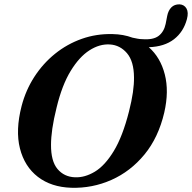

<svg xmlns="http://www.w3.org/2000/svg" viewBox="-20 -874 907 907"><path d="M512 -713Q563 -712 606 -696Q619 -693.5 630.2 -691.2Q641.5 -689 652.5 -689Q703.5 -685 729 -704.2Q754.5 -723.5 762.5 -761L770 -799.5Q775 -824.5 789.5 -839.2Q804 -854 828.5 -853.5Q850.5 -852 861 -833.8Q871.5 -815.5 863 -783.5Q847 -723.5 801.8 -688.5Q756.5 -653.5 683 -651Q738 -602.5 758.5 -522.5Q779 -442.5 756 -342.5Q728.5 -224.5 662.5 -144.2Q596.5 -64 506.2 -24Q416 16 316.5 13Q222 10 159 -38.5Q96 -87 74.2 -172.8Q52.5 -258.5 82 -373Q101.5 -448 142.2 -511Q183 -574 240 -620Q297 -666 366.2 -690.5Q435.5 -715 512 -713ZM334 -36.5Q380.5 -34.5 428 -63Q475.5 -91.5 517.5 -160.5Q559.5 -229.5 589.5 -348Q602 -397.5 607.8 -437.2Q613.5 -477 613 -508.5Q612.5 -584.5 579.8 -622.8Q547 -661 499 -664Q450.5 -667 402.5 -636.2Q354.5 -605.5 313.8 -538.8Q273 -472 247.5 -366.5Q233.5 -310.5 227.2 -266.8Q221 -223 221 -190.5Q220.5 -112.5 251.8 -75.5Q283 -38.5 334 -36.5Z"/></svg>

Font: Fraunces 9pt SemiBold
Style: Italic
Weight: 600
Italic angle: -16°
Version: Version 1.000;[b76b70a41]